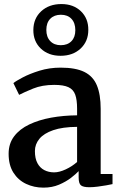

<svg xmlns="http://www.w3.org/2000/svg" viewBox="-20 -892 584 924"><path d="M189 11Q144 11 105.8 -7Q67.5 -25 44.5 -61.2Q21.5 -97.5 21.5 -152Q21.5 -201 48 -236Q74.5 -271 120.8 -293Q167 -315 226.2 -325.8Q285.5 -336.5 351 -337V-369Q351 -411.5 342 -436.5Q333 -461.5 309.2 -472.5Q285.5 -483.5 241 -483.5Q183 -483.5 139.5 -465.8Q96 -448 72 -435.5L44.5 -492Q55.5 -501.5 89 -519.2Q122.5 -537 170.2 -551.8Q218 -566.5 271.5 -566.5Q344 -566.5 386 -545.8Q428 -525 446.2 -481.2Q464.5 -437.5 464.5 -368V-54.5H521.5V-6Q510.5 -3.5 491 0Q471.5 3.5 449.8 6.2Q428 9 410 9Q381 9 369.8 0.2Q358.5 -8.5 358.5 -38.5V-68.5Q346 -55 321.8 -36.2Q297.5 -17.5 264 -3.2Q230.5 11 189 11ZM240.5 -62.5Q265.5 -62.5 296.5 -77Q327.5 -91.5 351 -112.5V-281.5Q281 -281 236 -265.5Q191 -250 169.5 -223.8Q148 -197.5 148 -165Q148 -129.5 160 -107Q172 -84.5 193 -73.5Q214 -62.5 240.5 -62.5ZM271.5 -623.5Q213 -623.5 176.5 -658.2Q140 -693 140.5 -748Q141 -803.5 178.5 -838Q216 -872.5 275.5 -872.5Q333.5 -872.5 369.5 -837.8Q405.5 -803 405 -748Q405 -693 367.8 -658.2Q330.5 -623.5 271.5 -623.5ZM272.5 -674.5Q305 -674.5 323.8 -693.8Q342.5 -713 342.5 -746.5Q342.5 -781.5 324 -801.2Q305.5 -821 273 -821Q241 -821 222 -801.8Q203 -782.5 203 -748Q203 -714 221.8 -694.2Q240.5 -674.5 272.5 -674.5Z"/></svg>

Font: Merriweather 20pt SemiBold
Style: Regular
Weight: 600
Version: Version 2.100